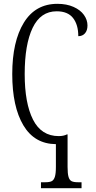

<svg xmlns="http://www.w3.org/2000/svg" viewBox="-20 -744 502 1003"><path d="M194 208H217Q239 208 250 202.5Q261 197 266.5 180Q272 163 272 128V9Q160 8 102 -89.5Q44 -187 44 -357Q44 -527 104.5 -625.5Q165 -724 280 -724Q328 -724 364 -708Q400 -692 418.5 -666Q437 -640 437 -611Q437 -585 424 -570Q411 -555 389 -555Q389 -615 361.5 -650Q334 -685 276 -685Q192 -685 150.5 -598.5Q109 -512 109 -357Q109 -205 152.5 -119Q196 -33 287 -33Q312 -33 330 -42H333V128Q333 163 338 180Q343 197 354 202.5Q365 208 387 208H406V239H194Z"/></svg>

Font: Noto Serif CondLight
Style: Regular
Weight: 300
Width: 3
Designer: Monotype Design Team
Foundry: Monotype Imaging Inc.
Version: Version 1.001